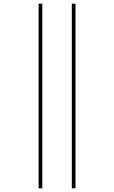

<svg xmlns="http://www.w3.org/2000/svg" viewBox="-20 -780 618 1040"><path d="M369 240V-760H389V240ZM189 240V-760H209V240Z"/></svg>

Font: Noto Serif Display Semi
Style: Regular
Weight: 600
Designer: Monotype Design Team
Foundry: Monotype Imaging Inc.
Version: Version 1.900